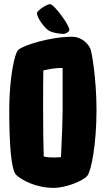

<svg xmlns="http://www.w3.org/2000/svg" viewBox="-20 -899 515 935"><path d="M221 -748C236 -740 267 -734 289 -734C300 -734 318 -744 318 -754C318 -762 304 -789 286 -814C265 -845 234 -879 224 -879C209 -879 160 -848 160 -835C160 -812 198 -760 221 -748ZM450 -364C450 -513 427 -647 420 -662C410 -684 380 -720 330 -720C223 -720 90 -677 69 -656C50 -639 25 -513 25 -364C25 -199 34 -70 59 -47C84 -24 151 16 243 16C298 16 385 -17 406 -44C425 -69 450 -199 450 -364ZM193 -137C191 -195 190 -272 190 -364C190 -450 190 -514 191 -556C217 -562 249 -568 274 -568C277 -568 281 -568 285 -568V-364C285 -323 282 -234 277 -134C265 -133 254 -132 243 -132C225 -132 209 -133 193 -137Z"/></svg>

Font: Manosque
Style: Regular
Weight: 400
Designer: Ariel Martín Pérez
Foundry: Ariel Martín Pérez
Version: Version 1.005;hotconv 1.0.109;makeotfexe 2.5.65596